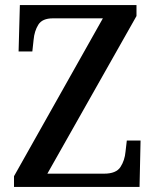

<svg xmlns="http://www.w3.org/2000/svg" viewBox="-20 -734 612 754"><path d="M35 0V-42L384 -662H188Q146 -662 130.5 -637Q115 -612 112 -578L107 -532H53L58 -714H516V-671L166 -52H389Q436 -52 453 -78Q470 -104 473 -139L478 -182H532L528 0Z"/></svg>

Font: Noto Serif Khmer SemiCondensed Medium
Style: Regular
Weight: 500
Width: 4
Designer: Danh Hong and the Monotype Design Team
Foundry: Monotype Imaging Inc.
Version: Version 2.004; ttfautohint (v1.8.4.7-5d5b)